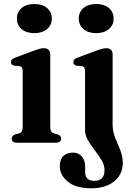

<svg xmlns="http://www.w3.org/2000/svg" viewBox="-20 -730 678 982"><path d="M155.5 -560.5Q115 -560.5 90.8 -581Q66.5 -601.5 66.5 -635.5Q66.5 -669 90.8 -689.2Q115 -709.5 155.5 -709.5Q196 -709.5 220.5 -689Q245 -668.5 245 -635.5Q245 -601.5 220.5 -581Q196 -560.5 155.5 -560.5ZM237 -451V-81.5Q237 -65.5 241.5 -58.2Q246 -51 255 -48L273.5 -43Q293 -36.5 293 -21Q293 0 264.5 0H68Q40 0 40 -21Q40 -36 58.5 -43L78 -48Q87.5 -51 91.8 -58.2Q96 -65.5 96 -81.5V-366Q96 -389 79.5 -392L53 -394Q36 -397.5 36 -412.5Q36 -421 41 -426Q46 -431 59.5 -436L151 -470Q171 -477.5 182.8 -480.5Q194.5 -483.5 203.5 -483.5Q237 -483.5 237 -451ZM472 -560.5Q431.5 -560.5 407.2 -581Q383 -601.5 383 -635.5Q383 -669 407.2 -689.2Q431.5 -709.5 472 -709.5Q512.5 -709.5 536.8 -689Q561 -668.5 561 -635.5Q561 -601.5 536.8 -581Q512.5 -560.5 472 -560.5ZM556 -93Q556 -57.5 569 -25.5Q582 6.5 595 38Q608 69.5 608 102.5Q608 161.5 564.5 197.2Q521 233 447.5 233Q368 233 327 199.2Q286 165.5 286 120Q286 85 304 67.8Q322 50.5 352.5 50.5Q381 50.5 398.2 70Q415.5 89.5 415.5 121V148.5Q415.5 195 462.5 195Q514.5 194.5 514.5 141Q514.5 114 499.5 89Q484.5 64 464.8 38.8Q445 13.5 430 -12.2Q415 -38 415 -66.5V-366Q415 -389 398.5 -392L372 -394Q355 -397.5 355 -412.5Q355 -421 360 -426Q365 -431 378.5 -436L470 -470Q507 -483.5 523 -483.5Q556 -483.5 556 -451Z"/></svg>

Font: Fraunces 9pt S000 SemiBold
Style: Regular
Weight: 600
Version: Version 1.000; ttfautohint (v1.8.3)